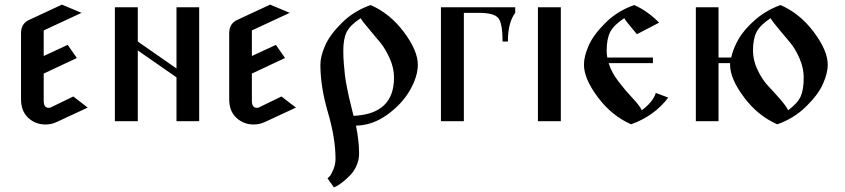

<svg xmlns="http://www.w3.org/2000/svg" viewBox="-20 -532 3712 843"><path d="M337.9 -475.6 252 -511.7 109.4 -445.3C84.6 -434.9 72.3 -415 72.3 -385.7V-96.7C72.3 -61.5 82.8 -34.2 104 -14.6C125.2 4.9 150.4 14.6 179.7 14.6C196.6 14.6 212.9 11.1 228.5 3.9L365.2 -59.6L301.8 -108.4L203.1 -60.5C201.2 -59.2 197.9 -58.6 193.4 -58.6C179 -58.6 171.9 -69 171.9 -89.8V-209L317.4 -277.3L277.3 -335L171.9 -286.1V-398.4Z M585 0V-310.5L754.9 -192.4V0H854.5V-500H754.9V-231.4L585 -349.6V-500H484.4V0Z M1252 -475.6 1166 -511.7 1023.4 -445.3C998.7 -434.9 986.3 -415 986.3 -385.7V-96.7C986.3 -61.5 996.9 -34.2 1018.1 -14.6C1039.2 4.9 1064.5 14.6 1093.8 14.6C1110.7 14.6 1127 11.1 1142.6 3.9L1279.3 -59.6L1215.8 -108.4L1117.2 -60.5C1115.2 -59.2 1112 -58.6 1107.4 -58.6C1093.1 -58.6 1085.9 -69 1085.9 -89.8V-209L1231.4 -277.3L1191.4 -335L1085.9 -286.1V-398.4Z M1543 19.5C1591.1 18.9 1636.9 2.9 1680.2 -28.3C1723.5 -59.6 1756.7 -95.4 1779.8 -135.7C1802.9 -176.1 1814.5 -213.5 1814.5 -248C1814.5 -289.1 1794.1 -336.8 1753.4 -391.1C1712.7 -445.5 1664.1 -485 1607.4 -509.8C1558.6 -492.8 1516.6 -467 1481.4 -432.1C1446.3 -397.3 1421.7 -364.1 1407.7 -332.5C1393.7 -300.9 1386.7 -272.8 1386.7 -248C1386.7 -183.6 1397.8 -113.6 1419.9 -38.1C1442.1 37.4 1453.1 105.1 1453.1 165C1453.1 182 1449.9 197.9 1443.4 212.9C1436.8 227.9 1431.6 237.5 1427.7 241.7C1423.8 245.9 1420.6 249 1418 251L1446.3 291L1458 285.2C1465.8 281.2 1474.9 275.1 1485.4 266.6C1495.8 258.1 1506.5 248.4 1517.6 237.3C1528.6 226.2 1537.9 212.2 1545.4 195.3C1552.9 178.4 1556.6 160.5 1556.6 141.6C1556.6 105.8 1552.1 65.1 1543 19.5ZM1532.2 -23.4C1530.9 -28.6 1527.7 -41.8 1522.5 -63C1517.3 -84.1 1513.7 -99.1 1511.7 -107.9C1509.8 -116.7 1506.8 -130.9 1502.9 -150.4C1499 -169.9 1496.3 -186.7 1494.6 -200.7C1493 -214.7 1491.4 -231.4 1489.7 -251C1488.1 -270.5 1487.3 -290 1487.3 -309.6C1487.3 -344.7 1492.4 -372.2 1502.4 -392.1C1512.5 -411.9 1532.9 -432 1563.5 -452.1C1570 -441.1 1582.5 -424.8 1601.1 -403.3C1619.6 -381.8 1636.2 -362 1650.9 -343.8C1665.5 -325.5 1679 -302.6 1691.4 -274.9C1703.8 -247.2 1710 -219.4 1710 -191.4C1710 -84.6 1650.7 -28.6 1532.2 -23.4Z M2016.6 -475.6H2082C2126.3 -475.6 2154.8 -468.1 2167.5 -453.1C2180.2 -438.2 2186.5 -403.6 2186.5 -349.6H2210C2210 -405.6 2220.7 -447.6 2242.2 -475.6V-500H1916V0H2016.6Z M2341.8 -500V0H2442.4V-500Z M2776.4 -381.8 2874 -432.6C2838.9 -467.8 2802.4 -493.5 2764.6 -509.8C2715.8 -492.8 2673.8 -467 2638.7 -432.1C2603.5 -397.3 2578.9 -364.1 2564.9 -332.5C2550.9 -300.9 2543.9 -272.8 2543.9 -248C2543.9 -207 2564.3 -159.3 2605 -105C2645.7 -50.6 2694.3 -11.1 2751 13.7C2818.7 -10.4 2873 -49.5 2914.1 -103.5L2859.4 -124C2851.6 -98 2831.1 -72.6 2797.9 -47.9C2792 -60.9 2778.6 -78.5 2757.8 -100.6C2737 -122.7 2716.3 -147.1 2695.8 -173.8C2675.3 -200.5 2660.8 -227.5 2652.3 -254.9H2846.7V-279.3H2646.5C2644.5 -289.1 2643.6 -299.2 2643.6 -309.6C2643.6 -344.1 2648.8 -371.4 2659.2 -391.6C2669.6 -411.8 2690.1 -432 2720.7 -452.1C2725.9 -443 2744.5 -419.6 2776.4 -381.8Z M3035.2 -500V0H3134.8V-254.9H3185.5V-248C3185.5 -207 3205.9 -159.3 3246.6 -105C3287.3 -50.6 3335.9 -11.1 3392.6 13.7C3441.4 -3.3 3483.6 -29.1 3519 -64C3554.5 -98.8 3579.3 -132 3593.3 -163.6C3607.3 -195.1 3614.3 -223.3 3614.3 -248C3614.3 -289.1 3593.9 -336.8 3553.2 -391.1C3512.5 -445.5 3463.9 -485 3407.2 -509.8C3364.9 -494.8 3327.5 -473 3294.9 -444.3C3262.4 -415.7 3238.3 -387.7 3222.7 -360.4C3207 -333 3196.3 -306 3190.4 -279.3H3134.8V-500ZM3440.4 -47.9C3434.6 -60.2 3422.7 -76.7 3404.8 -97.2C3386.9 -117.7 3369.5 -136.9 3352.5 -154.8C3335.6 -172.7 3320.3 -195.8 3306.6 -224.1C3293 -252.4 3286.1 -280.9 3286.1 -309.6C3286.1 -344.1 3291.3 -371.4 3301.8 -391.6C3312.2 -411.8 3332.7 -432 3363.3 -452.1C3369.8 -441.1 3382.2 -424.8 3400.4 -403.3C3418.6 -381.8 3435.2 -362 3450.2 -343.8C3465.2 -325.5 3478.7 -302.6 3490.7 -274.9C3502.8 -247.2 3508.8 -219.4 3508.8 -191.4C3508.8 -156.2 3504.4 -128.7 3495.6 -108.9C3486.8 -89 3468.4 -68.7 3440.4 -47.9Z"/></svg>

Font: TriodPostnaja
Style: Medium
Weight: 500
Version: 20110805; ttfautohint (v0.96) -l 8 -r 50 -G 200 -x 14 -w "G"